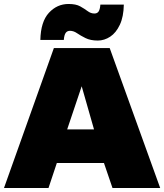

<svg xmlns="http://www.w3.org/2000/svg" viewBox="-20 -946 826 966"><path d="M546 0 503 -126H266L224 0H0L251 -704H532L786 0ZM318 -295H453L391 -512ZM603 -923Q602 -862 583 -821.5Q564 -781 534.5 -761.5Q505 -742 472 -742Q435 -742 410 -754.5Q385 -767 367.5 -779Q350 -791 332 -791Q318 -791 310.5 -780.5Q303 -770 301 -745H183Q185 -837 226 -881.5Q267 -926 325 -926Q362 -926 383.5 -914Q405 -902 421 -890Q437 -878 455 -878Q469 -878 476 -888Q483 -898 485 -923Z"/></svg>

Font: Prodigy Sans Black
Style: Regular
Weight: 900
Designer: Wei Huang
Foundry: Wei Huang
Version: Version 1.003; ttfautohint (v1.8.3)